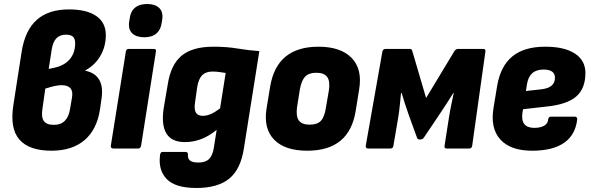

<svg xmlns="http://www.w3.org/2000/svg" viewBox="-20 -741 2951 958"><path d="M237 11Q125 11 76.5 -45Q28 -101 47 -219L88 -483Q105 -590 163.5 -642Q222 -694 324 -694Q413 -694 460.5 -661Q508 -628 508 -566Q508 -509 481 -462.5Q454 -416 406 -390V-388Q455 -378 475.5 -342Q496 -306 486 -245L479 -196Q464 -95 402 -42Q340 11 237 11ZM249 -118Q318 -118 330 -200L339 -253Q345 -285 331.5 -300.5Q318 -316 287 -316Q273 -316 253.5 -312Q234 -308 206 -299L192 -200Q185 -157 198.5 -137.5Q212 -118 249 -118ZM223 -397 251 -403Q302 -414 328.5 -446Q355 -478 355 -525Q355 -548 344 -558Q333 -568 309 -568Q279 -568 261.5 -550Q244 -532 238 -494Z M546 0Q531 0 533 -14L608 -484Q610 -497 622 -497H746Q761 -497 758 -484L684 -14Q681 0 670 0ZM700 -555Q661 -555 640.5 -574Q620 -593 624 -629L627 -648Q631 -683 653 -702Q675 -721 714 -721Q753 -721 773.5 -702Q794 -683 790 -648L787 -629Q783 -594 761 -574.5Q739 -555 700 -555Z M1045 -508Q1111 -508 1164.5 -499Q1218 -490 1274 -486L1197 -1Q1181 104 1123.5 150.5Q1066 197 960 197Q854 197 811 151.5Q768 106 779 30Q781 17 792 17H905Q918 17 918 31Q916 50 928 60Q940 70 970 70Q1005 70 1023 52.5Q1041 35 1047 -4L1061 -93Q1023 -62 984 -47Q945 -32 903 -32Q836 -32 810 -75.5Q784 -119 797 -203L817 -320Q832 -418 886 -463Q940 -508 1045 -508ZM992 -163Q1012 -163 1033 -172.5Q1054 -182 1078 -200L1106 -377Q1092 -379 1075 -381.5Q1058 -384 1040 -384Q1007 -384 989 -366Q971 -348 964 -307L953 -229Q948 -195 957.5 -179Q967 -163 992 -163Z M1513 11Q1401 11 1347.5 -44.5Q1294 -100 1310 -200L1328 -309Q1361 -508 1569 -508Q1680 -508 1734.5 -452Q1789 -396 1772 -295L1755 -189Q1739 -88 1678.5 -38.5Q1618 11 1513 11ZM1525 -119Q1563 -119 1581 -138Q1599 -157 1606 -203L1621 -290Q1628 -336 1612.5 -357Q1597 -378 1558 -378Q1521 -378 1502.5 -358.5Q1484 -339 1476 -294L1462 -206Q1456 -161 1471 -140Q1486 -119 1525 -119Z M1816 0Q1804 0 1805 -14L1888 -484Q1891 -497 1905 -497H2024Q2035 -497 2037 -487L2106 -252L2248 -487Q2256 -497 2266 -497H2391Q2404 -497 2402 -484L2336 -14Q2334 0 2321 0H2209Q2196 0 2198 -13L2220 -154Q2224 -181 2231 -214.5Q2238 -248 2244 -277H2242Q2226 -251 2207.5 -223Q2189 -195 2174 -172L2094 -53Q2088 -45 2076 -45Q2072 -45 2067.5 -46Q2063 -47 2061 -53L2018 -172Q2010 -195 2000.5 -223.5Q1991 -252 1984 -277H1981Q1978 -249 1975 -217Q1972 -185 1967 -155L1943 -14Q1941 0 1928 0Z M2635 11Q2527 11 2476 -45.5Q2425 -102 2443 -206L2461 -315Q2478 -412 2537 -460Q2596 -508 2700 -508Q2797 -508 2849 -473.5Q2901 -439 2901 -377Q2901 -299 2854.5 -259Q2808 -219 2704 -209L2590 -196L2587 -180Q2581 -141 2596 -122Q2611 -103 2646 -103Q2677 -103 2695.5 -114Q2714 -125 2715 -145Q2717 -159 2729 -159H2847Q2861 -159 2860 -145Q2851 -67 2794 -28Q2737 11 2635 11ZM2604 -287 2678 -295Q2715 -299 2732 -313.5Q2749 -328 2749 -353Q2749 -373 2735 -383.5Q2721 -394 2692 -394Q2656 -394 2635.5 -375.5Q2615 -357 2609 -319Z"/></svg>

Font: Sofia Sans Semi Condensed Black
Style: Italic
Weight: 900
Italic angle: -9°
Version: Version 4.100